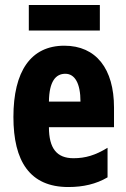

<svg xmlns="http://www.w3.org/2000/svg" viewBox="-20 -743 509 773"><path d="M382 -723H96V-620H382ZM239 -559C104 -559 34 -456 34 -272C34 -94 100 10 255 10C315 10 367 -2 413 -29V-148C364 -118 324 -106 276 -106C209 -106 177 -145 177 -231H439V-310C439 -466 367 -559 239 -559ZM243 -446C281 -446 304 -408 304 -334H177C178 -415 204 -446 243 -446Z"/></svg>

Font: Noto Sans Georgian ExtraCondensed ExtraBold
Style: Regular
Weight: 800
Width: 2
Designer: Monotype Design Team, Akaki Razmadze
Foundry: Google LLC
Version: Version 2.005